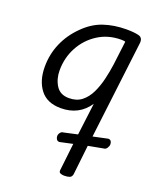

<svg xmlns="http://www.w3.org/2000/svg" viewBox="-156 -597 839 1036"><g transform="rotate(20 263.0 -78.5)"><path d="M341 350Q329 350 319.5 346Q310 342 311 330L329 172L255 188Q244 188 238.5 180Q233 172 233 162Q233 151 240.5 141.5Q248 132 259 132L336 115L359 -69Q303 14 199 14Q120 14 81 -36.5Q42 -87 42 -167Q42 -239 69.5 -302.5Q97 -366 149 -417Q199 -467 258.5 -487Q318 -507 388 -507Q432 -507 458 -500.5Q484 -494 481 -463L413 99L497 81Q508 81 513 88Q518 95 518 106Q518 116 510.5 127.5Q503 139 492 139L406 155L387 325Q384 341 372 345.5Q360 350 341 350ZM222 -52Q266 -52 295 -75Q324 -98 342 -135.5Q360 -173 370.5 -217Q381 -261 387 -304L404 -442Q400 -444 391 -444.5Q382 -445 380 -445Q306 -445 248 -408Q190 -371 157 -310Q124 -249 124 -176Q124 -127 147.5 -89.5Q171 -52 222 -52Z"/></g></svg>

Font: Kite One
Style: Regular
Weight: 400
Designer: Eduardo Rodriguez Tunni
Foundry: Eduardo Rodriguez Tunni
Version: Version 1.002; ttfautohint (v1.8.4.7-5d5b);gftools[0.9.23]